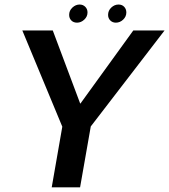

<svg xmlns="http://www.w3.org/2000/svg" viewBox="-20 -806 728 826"><path d="M202.5 0H324.5L370.5 -262L688 -675H553.5L326 -360.5H325L207 -675H76L248 -261ZM311.5 -708.5Q328.5 -708.5 342.5 -721.5Q356.5 -734.5 356.5 -752.5Q356.5 -767 346.8 -776.8Q337 -786.5 322.5 -786.5Q305.5 -786.5 291.5 -773.5Q277.5 -760.5 277.5 -742Q277.5 -727.5 286.8 -718Q296 -708.5 311.5 -708.5ZM478.5 -708.5Q496 -708.5 509.8 -721.5Q523.5 -734.5 523.5 -752.5Q523.5 -767 514.2 -776.8Q505 -786.5 490 -786.5Q472.5 -786.5 458.8 -773.5Q445 -760.5 445 -742Q445 -727.5 454.5 -718Q464 -708.5 478.5 -708.5Z"/></svg>

Font: Anybody Thin Medium
Style: Italic
Weight: 500
Italic angle: -10°
Version: Version 1.113;gftools[0.9.25]